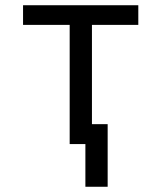

<svg xmlns="http://www.w3.org/2000/svg" viewBox="-20 -550 616 733"><path d="M391 163V-76H331V-455H508V-530H68V-455H246V0H306V163Z"/></svg>

Font: Iosevka Sparkle
Style: Regular
Weight: 400
Designer: Belleve Invis
Foundry: Belleve Invis
Version: Version 4.5.0; ttfautohint (v1.8.3)